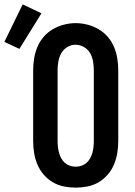

<svg xmlns="http://www.w3.org/2000/svg" viewBox="-97 -852 617 880"><path d="M250 8Q223 8 195.5 2.5Q168 -3 144.5 -17Q121 -31 103 -52Q85 -73 74.5 -98Q64 -123 59.5 -150.5Q55 -178 55 -205V-530Q55 -557 59.5 -584.5Q64 -612 74.5 -637Q85 -662 103 -683Q121 -704 145 -718Q169 -732 196 -739Q223 -746 250 -746Q277 -746 304 -739Q331 -732 355 -718Q379 -704 397 -683Q415 -662 425.5 -637Q436 -612 440.5 -584.5Q445 -557 445 -530V-205Q445 -178 440.5 -150.5Q436 -123 425.5 -98Q415 -73 397 -52Q379 -31 355.5 -17Q332 -3 304.5 2.5Q277 8 250 8ZM250 -88Q264 -88 277 -92.5Q290 -97 300 -106Q310 -115 316.5 -127Q323 -139 326.5 -152Q330 -165 331.5 -178.5Q333 -192 333 -205V-530Q333 -550 329.5 -570.5Q326 -591 316 -608.5Q306 -626 287.5 -636.5Q269 -647 249 -647Q229 -647 211 -636Q193 -625 183.5 -607.5Q174 -590 170.5 -570Q167 -550 167 -530V-205Q167 -192 168.5 -178.5Q170 -165 173.5 -152Q177 -139 183.5 -127Q190 -115 200 -106Q210 -97 223 -92.5Q236 -88 250 -88ZM-8 -628 -77 -660 7 -832 93 -791Z"/></svg>

Font: Iosevka Slab
Style: Bold
Weight: 700
Monospace: yes
Designer: Belleve Invis
Foundry: Belleve Invis
Version: Version 11.1.1; ttfautohint (v1.8.3)